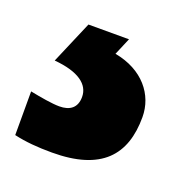

<svg xmlns="http://www.w3.org/2000/svg" viewBox="-106 -53 326 347"><g transform="rotate(20 56.5 120.0)"><path d="M159 124C159 81 129 43 74 33L88 0H10L-25 82C22 86 44 103 44 127C44 148 31 157 11 157C-3 157 -26 153 -46 149V233C-24 238 -1 240 27 240C122 240 159 197 159 124Z"/></g></svg>

Font: Noto Sans Gurmukhi UI ExtraCondensed ExtraBold
Style: Regular
Weight: 800
Width: 2
Designer: Jelle Bosma - Monotype Design Team
Foundry: Monotype Imaging Inc.
Version: Version 2.004